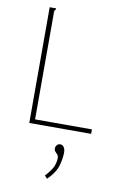

<svg xmlns="http://www.w3.org/2000/svg" viewBox="-97 -683 695 1018"><g transform="rotate(10 250.0 -174.0)"><path d="M86 -623H120V-616Q115 -614 113.5 -607.5Q112 -601 113 -584V-24H419V0H86ZM230 275 216 260Q250 223 258.5 200Q267 177 267 157Q267 146 261 139Q255 132 249 126Q243 120 243 110Q243 99 250 91Q257 83 268 83Q280 83 287.5 94Q295 105 295 122Q295 153 284 193Q273 233 230 275Z"/></g></svg>

Font: Inconsolata ExtraLight
Style: Regular
Weight: 200
Monospace: yes
Designer: Raph Levien, Cyreal, Brenton Simpson
Foundry: Raph Levien, Cyreal, Google
Version: Version 3.001; ttfautohint (v1.8.2.53-6de2)